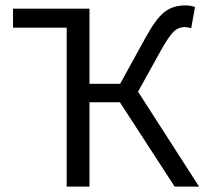

<svg xmlns="http://www.w3.org/2000/svg" viewBox="-20 -688 756 708"><path d="M226 0V-586H28V-656H310V-379H423L515 -546Q554 -618 585.5 -643Q617 -668 663 -668Q684 -668 699 -662L685 -584Q673 -588 661 -588Q638 -588 621 -572Q604 -556 575 -505L489 -350L714 0H624L422 -311H310V0Z"/></svg>

Font: Toshiba Sans
Style: Regular
Weight: 400
Designer: Paul D. Hunt
Foundry: Toshiba Corporation
Version: Version 2.020;PS 2.0;hotconv 1.0.86;makeotf.lib2.5.63406